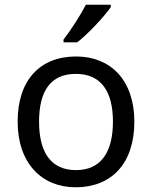

<svg xmlns="http://www.w3.org/2000/svg" viewBox="-20 -786 645 816"><path d="M451 -756V-766H345C322 -721 279 -655 250 -618V-606H308C355 -642 426 -719 451 -756ZM551 -269C551 -446 449 -546 304 -546C150 -546 55 -446 55 -269C55 -91 159 10 301 10C454 10 551 -91 551 -269ZM146 -269C146 -396 193 -472 302 -472C411 -472 460 -396 460 -269C460 -142 411 -63 303 -63C194 -63 146 -142 146 -269Z"/></svg>

Font: Noto Sans Bengali
Style: Regular
Weight: 400
Designer: Jelle Bosma - Monotype Design Team
Foundry: Monotype Imaging Inc.
Version: Version 2.003